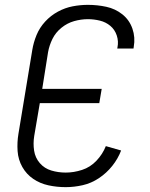

<svg xmlns="http://www.w3.org/2000/svg" viewBox="-20 -763 616 791"><path d="M251 8Q285 8 320.5 0Q356 -8 387.5 -29Q419 -50 442.5 -79.5Q466 -109 479 -143L416 -161Q403 -128 377.5 -101Q352 -74 318 -63Q284 -52 251 -52Q220 -52 191.5 -60.5Q163 -69 144 -91Q125 -113 120.5 -142.5Q116 -172 121 -203L144 -338H389L399 -397H154L178 -548Q183 -576 196 -602.5Q209 -629 233 -648.5Q257 -668 285.5 -676Q314 -684 342 -684Q367 -684 391.5 -678Q416 -672 434.5 -656.5Q453 -641 461 -617Q469 -593 464 -568Q464 -565 463 -563H530Q530 -566 531 -570Q538 -609 525.5 -645Q513 -681 484 -704Q455 -727 418 -735Q381 -743 342 -743Q311 -743 279.5 -737Q248 -731 218.5 -715Q189 -699 166 -674Q143 -649 130.5 -618.5Q118 -588 113 -557L56 -212Q50 -176 52.5 -140.5Q55 -105 72 -75Q89 -45 117 -26Q145 -7 179.5 0.5Q214 8 251 8Z"/></svg>

Font: Iosevka Sparkle Light
Style: Italic
Weight: 300
Italic angle: -9°
Designer: Belleve Invis
Foundry: Belleve Invis
Version: Version 4.5.0; ttfautohint (v1.8.3)